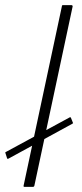

<svg xmlns="http://www.w3.org/2000/svg" viewBox="-23 -728 320 748"><path d="M69 -5 218 -703Q218 -708 222 -708H255Q260 -708 260 -703L111 -5Q110 0 105 0H72Q68 0 69 -5ZM10 -110Q7 -109 6 -109.5Q5 -110 5 -110L-2 -132Q-4 -134 0 -136L249 -271Q251 -272 253 -270L261 -250Q263 -248 259 -246Z"/></svg>

Font: Glory Thin ExtraLight
Style: Italic
Weight: 250
Italic angle: -12°
Version: Version 1.011